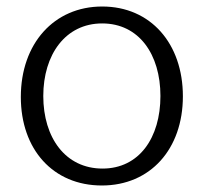

<svg xmlns="http://www.w3.org/2000/svg" viewBox="-20 -560 626 590"><path d="M293 10C442 10 542 -102 542 -264C542 -426 443 -540 294 -540C146 -540 44 -426 44 -262C44 -101 143 10 293 10ZM295 -42C181 -42 113 -137 113 -265C113 -392 181 -488 294 -488C407 -488 473 -393 473 -265C473 -137 408 -42 295 -42Z"/></svg>

Font: 18Franklin Light
Style: Regular
Weight: 300
Designer: Pablo Impallari, Rodrigo Fuenzalida (Modified by Dan O. Williams)
Version: Version 0.025;PS 000.025;hotconv 1.0.88;makeotf.lib2.5.64775